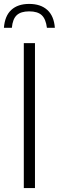

<svg xmlns="http://www.w3.org/2000/svg" viewBox="-45 -960 300 980"><path d="M76.5 0V-740H133.5V0ZM-25 -818Q-20.5 -879 12.8 -909.5Q46 -940 104 -940Q162.5 -940 196.5 -909.2Q230.5 -878.5 235 -818H194.5Q189 -863 168 -882.5Q147 -902 104 -902Q61.5 -902 40.5 -882.5Q19.5 -863 15.5 -818Z"/></svg>

Font: Encode Sans Cnd Lt
Style: Regular
Weight: 300
Width: 3
Designer: Multiple Designers
Foundry: Impallari Type
Version: Version 3.002; ttfautohint (v1.8.3) -l 8 -r 50 -G 200 -x 14 